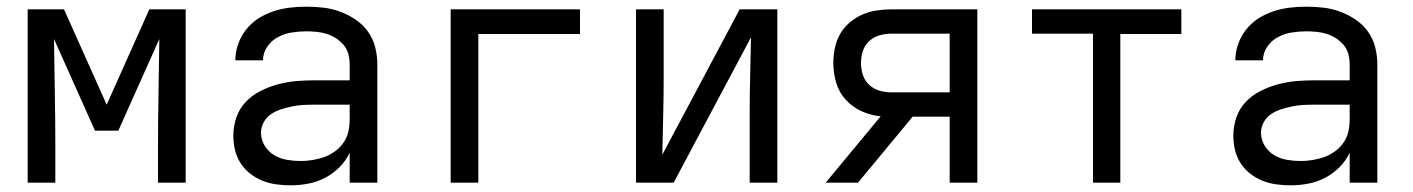

<svg xmlns="http://www.w3.org/2000/svg" viewBox="-20 -548 4240 576"><path d="M63 0V-520H172L300 -234L428 -520H537V0H454V-104Q454 -186 455.5 -267.5Q457 -349 458 -431L335 -156H265L142 -431Q143 -349 144.5 -267.5Q146 -186 146 -104V0Z M851 8Q830 8 808.5 5Q787 2 767 -6Q747 -14 730 -27.5Q713 -41 701.5 -59Q690 -77 685 -98Q680 -119 680 -141Q680 -169 689 -195.5Q698 -222 717 -242Q736 -262 760.5 -274.5Q785 -287 812 -294.5Q839 -302 866.5 -304.5Q894 -307 921 -307H1029V-355Q1029 -371 1025 -386Q1021 -401 1011 -413Q1001 -425 987.5 -433.5Q974 -442 959.5 -446.5Q945 -451 929.5 -452.5Q914 -454 899 -454Q877 -454 855 -450.5Q833 -447 813.5 -436.5Q794 -426 781.5 -407.5Q769 -389 769 -367Q769 -367 769 -367Q769 -367 769 -367H686Q686 -367 686 -367Q686 -367 686 -367Q686 -392 694.5 -416Q703 -440 718.5 -459.5Q734 -479 755 -492.5Q776 -506 800 -514Q824 -522 849 -525Q874 -528 899 -528Q925 -528 950.5 -525Q976 -522 1000.5 -513Q1025 -504 1047 -489Q1069 -474 1084 -453Q1099 -432 1105.5 -406.5Q1112 -381 1112 -355V0H1029V-90Q1018 -66 998.5 -46.5Q979 -27 955 -14.5Q931 -2 904.5 3Q878 8 851 8ZM882 -65Q900 -65 918 -68Q936 -71 953 -77Q970 -83 985 -94Q1000 -105 1010.5 -120Q1021 -135 1025 -153Q1029 -171 1029 -189V-234H921Q905 -234 888 -233Q871 -232 855 -228.5Q839 -225 823 -220Q807 -215 793 -205.5Q779 -196 771 -181Q763 -166 763 -150Q763 -129 774 -111Q785 -93 802.5 -82.5Q820 -72 840.5 -68.5Q861 -65 882 -65Z M1332 0V-520H1720V-446H1415V0Z M1888 0V-520H1971V-312Q1971 -255 1969.5 -198Q1968 -141 1967 -84L2199 -520H2312V0H2229V-208Q2229 -265 2230.5 -322Q2232 -379 2233 -436L2001 0Z M2457 0 2622 -199Q2592 -202 2564.5 -214.5Q2537 -227 2517 -249Q2497 -271 2488.5 -300Q2480 -329 2480 -359Q2480 -381 2484.5 -403.5Q2489 -426 2500 -445.5Q2511 -465 2528.5 -480Q2546 -495 2566.5 -504Q2587 -513 2609.5 -516.5Q2632 -520 2654 -520H2912V0H2829V-198H2718L2554 0ZM2654 -271H2829V-447H2654Q2636 -447 2618.5 -442Q2601 -437 2587.5 -424.5Q2574 -412 2568.5 -394.5Q2563 -377 2563 -359Q2563 -341 2568.5 -323.5Q2574 -306 2587.5 -293.5Q2601 -281 2618.5 -276Q2636 -271 2654 -271Z M3259 0V-447H3076V-520H3524V-446H3341V0Z M3851 8Q3830 8 3808.5 5Q3787 2 3767 -6Q3747 -14 3730 -27.5Q3713 -41 3701.5 -59Q3690 -77 3685 -98Q3680 -119 3680 -141Q3680 -169 3689 -195.5Q3698 -222 3717 -242Q3736 -262 3760.5 -274.5Q3785 -287 3812 -294.5Q3839 -302 3866.5 -304.5Q3894 -307 3921 -307H4029V-355Q4029 -371 4025 -386Q4021 -401 4011 -413Q4001 -425 3987.5 -433.5Q3974 -442 3959.5 -446.5Q3945 -451 3929.5 -452.5Q3914 -454 3899 -454Q3877 -454 3855 -450.5Q3833 -447 3813.5 -436.5Q3794 -426 3781.5 -407.5Q3769 -389 3769 -367Q3769 -367 3769 -367Q3769 -367 3769 -367H3686Q3686 -367 3686 -367Q3686 -367 3686 -367Q3686 -392 3694.5 -416Q3703 -440 3718.5 -459.5Q3734 -479 3755 -492.5Q3776 -506 3800 -514Q3824 -522 3849 -525Q3874 -528 3899 -528Q3925 -528 3950.5 -525Q3976 -522 4000.5 -513Q4025 -504 4047 -489Q4069 -474 4084 -453Q4099 -432 4105.5 -406.5Q4112 -381 4112 -355V0H4029V-90Q4018 -66 3998.5 -46.5Q3979 -27 3955 -14.5Q3931 -2 3904.5 3Q3878 8 3851 8ZM3882 -65Q3900 -65 3918 -68Q3936 -71 3953 -77Q3970 -83 3985 -94Q4000 -105 4010.5 -120Q4021 -135 4025 -153Q4029 -171 4029 -189V-234H3921Q3905 -234 3888 -233Q3871 -232 3855 -228.5Q3839 -225 3823 -220Q3807 -215 3793 -205.5Q3779 -196 3771 -181Q3763 -166 3763 -150Q3763 -129 3774 -111Q3785 -93 3802.5 -82.5Q3820 -72 3840.5 -68.5Q3861 -65 3882 -65Z"/></svg>

Font: Iosevka Custom Extended
Style: Regular
Weight: 400
Width: 7
Monospace: yes
Designer: Belleve Invis
Foundry: Belleve Invis
Version: Version 11.2.4; ttfautohint (v1.8.4)